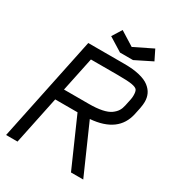

<svg xmlns="http://www.w3.org/2000/svg" viewBox="-199 -967 997 1087"><g transform="rotate(30 300.0 -423.0)"><path d="M386.7 -683.6Q444.3 -683.6 485.6 -673.6Q526.9 -663.6 550 -645.5Q573.2 -627.4 583.7 -605Q594.2 -582.5 594.2 -554.7Q594.2 -537.1 589.4 -511.7L580.1 -467.8Q550.8 -329.6 373 -315.4L512.2 0H432.1L293.9 -313.5H147.9L82.5 0H7.8L150.4 -683.6ZM521 -554.7Q521 -580.1 513.7 -590.3Q506.3 -600.6 479 -605.5Q451.7 -610.4 386.7 -610.4H210L163.1 -386.7H325.2Q375 -386.7 410.4 -394Q445.8 -401.4 465.3 -415.5Q484.9 -429.7 494.6 -445.3Q504.4 -460.9 508.8 -482.4L518.1 -526.4Q521 -539.1 521 -554.7ZM374.5 -787.1 494.6 -846.2 526.9 -780.8 418 -726.6H333L243.2 -782.2L282.2 -844.7Z"/></g></svg>

Font: Anka/Coder
Style: Italic
Weight: 400
Italic angle: -12°
Monospace: yes
Version: Version 001.100